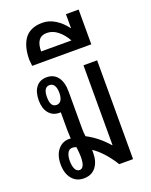

<svg xmlns="http://www.w3.org/2000/svg" viewBox="-155 -917 791 1006"><g transform="rotate(-20 240.5 -413.5)"><path d="M226.1 -102.1Q226.1 -54.2 202.9 -23.7Q179.7 6.8 134.8 6.8Q94.2 6.8 69.6 -22.9Q44.9 -52.7 44.9 -104Q44.9 -153.8 69.1 -183.8Q93.3 -213.9 131.8 -213.9Q138.2 -213.9 141.1 -212.9Q139.2 -243.2 139.2 -262.2V-359.9H131.8Q95.2 -359.9 73.5 -386.2Q51.8 -412.6 51.8 -458Q51.8 -504.9 72.8 -531.5Q93.8 -558.1 131.8 -558.1Q170.9 -558.1 192.9 -529.3Q214.8 -500.5 214.8 -448.2V-243.2Q214.8 -218.3 217.8 -198.2Q281.7 -165 333 -106H335V-550.8H411.1V0H334Q283.2 -81.1 226.1 -119.1ZM131.8 -403.8Q149.4 -403.8 158.2 -418.5Q167 -433.1 167 -459Q167 -484.4 158.2 -499.3Q149.4 -514.2 131.8 -514.2Q98.1 -514.2 98.1 -459Q98.1 -403.8 131.8 -403.8ZM128.9 -42Q158.2 -42 158.2 -105Q158.2 -124 153.8 -160.2Q142.6 -165 131.8 -165Q113.8 -165 105 -147.9Q96.2 -130.9 96.2 -104Q96.2 -75.7 104.7 -58.8Q113.3 -42 128.9 -42Z M81.5 -640.1 78.1 -674.8Q78.1 -710 85 -738Q91.8 -766.1 106.4 -788.1Q121.1 -810.1 146.7 -822Q172.4 -834 207.5 -834Q244.6 -834 278.8 -813Q313 -792 340.3 -754.9V-834H411.1V-640.1ZM151.4 -694.8H320.3Q300.8 -730.5 272.5 -753.2Q244.1 -775.9 211.4 -775.9Q151.4 -775.9 151.4 -694.8Z"/></g></svg>

Font: Noto Sans Thai Looped ExtraCond
Style: Regular
Weight: 400
Width: 2
Designer: Sasikarn Vongin, Ben Mitchell
Foundry: The Fontpad Ltd
Version: Version 1.00